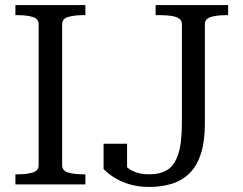

<svg xmlns="http://www.w3.org/2000/svg" viewBox="-20 -730 962 760"><path d="M133 -76V-634Q133 -656 109 -663Q85 -670 50 -670H41V-710H318V-670H309Q274 -670 250 -663Q226 -656 226 -634V-76Q226 -54 250 -47Q274 -40 309 -40H318V0H41V-40H50Q85 -40 109 -47Q133 -54 133 -76ZM596 -710H883V-670H874Q840 -670 815.5 -663Q791 -656 791 -634V-242Q791 -171 775.5 -122.5Q760 -74 731 -45Q702 -16 661.5 -3Q621 10 571 10Q529 10 494.5 0Q460 -10 433.5 -26.5Q407 -43 390 -61V-161H483V-56Q464 -61 453 -69Q442 -77 439.5 -84.5Q437 -92 442.5 -95.5Q448 -99 461 -95Q469 -80 484 -67Q499 -54 521 -47Q543 -40 571 -40Q613 -40 641.5 -57Q670 -74 685 -118Q700 -162 700 -242V-634Q700 -649 689 -656.5Q678 -664 658.5 -667Q639 -670 615 -670H596Z"/></svg>

Font: Roboto Serif 72pt
Style: Regular
Weight: 400
Designer: Greg Gazdowicz
Foundry: Commercial Type
Version: Version 1.008